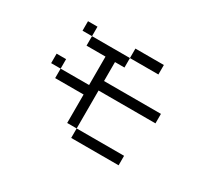

<svg xmlns="http://www.w3.org/2000/svg" viewBox="-117 -923 1233 1096"><g transform="rotate(30 500.0 -375.5)"><path d="M750 -62.5V-125H437.5V-62.5ZM812.5 -375V-437.5H437.5Q437.5 -437.5 437.5 -562.5H500V-625H250V-562.5H375V-375H187.5V-312.5H375V-125H437.5Q437.5 -125 437.5 -375ZM687.5 -625V-687.5H500V-625ZM187.5 -375V-437.5H125V-375ZM250 -625V-687.5H187.5V-625Z"/></g></svg>

Font: Unifont
Style: Regular
Weight: 500
Version: Version 13.0.05